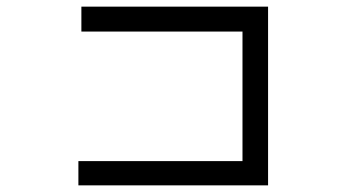

<svg xmlns="http://www.w3.org/2000/svg" viewBox="-20 -612 1040 578"><path d="M787 -592V-54H216V-127H710V-517H225V-592Z"/></svg>

Font: D2Coding ligature
Style: Regular
Weight: 400
Monospace: yes
Designer: Yong-Rak Park; Jeong-Hwan Yoon; Sang-Min Lee;
Foundry: NHN Corporation
Version: Version 1.3.2; Build 20180524